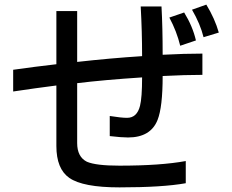

<svg xmlns="http://www.w3.org/2000/svg" viewBox="-20 -721 1002 831"><path d="M811 -679 873 -701Q910 -640 927 -580L861 -560Q847 -617 811 -679ZM497 90Q339 90 280 49Q224 10 224 -89V-351Q137 -340 37 -325V-419Q128 -432 224 -443V-673H314V-453Q456 -469 595 -478Q595 -584 589 -693H679Q684 -601 684 -484Q779 -489 856 -489V-397Q782 -397 684 -392Q684 -257 662 -202Q632 -126 534 -126Q506 -126 455 -132V-219Q505 -211 530 -211Q573 -211 586 -263Q595 -298 595 -386Q428 -375 314 -361V-102Q314 -42 356 -21Q395 -4 497 -4Q675 -4 784 -24V72Q684 90 497 90ZM713 -645 777 -667Q814 -607 828 -546L760 -523Q745 -585 713 -645Z"/></svg>

Font: Gmarket Sans TTF Medium
Style: Regular
Weight: 500
Designer: Creative Director : Sungho Lee; Art Director : Kiwoong Choi; Project Manager : Sori Yang, Jongwook Yoon; Font Designer :
Foundry: Sandoll Inc.
Version: Version 1.000;hotconv 1.0.109;makeotfexe 2.5.65596